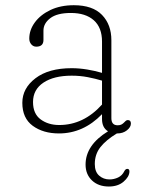

<svg xmlns="http://www.w3.org/2000/svg" viewBox="-20 -488 546 718"><path d="M63.5 -103.5Q63.5 -158 112.8 -195.5Q162 -233 248 -233Q276.5 -233 306.5 -228Q336.5 -223 361.5 -215.5V-332.5Q361.5 -385 330.8 -412.2Q300 -439.5 245 -439.5Q193.5 -439.5 168 -420Q142.5 -400.5 142.5 -373.5V-338.5Q142.5 -313.5 115.5 -313.5Q104.5 -313.5 97 -322.2Q89.5 -331 89.5 -343.5Q89.5 -376 110.5 -404.5Q131.5 -433 169 -450.8Q206.5 -468.5 256 -468.5Q326.5 -468.5 361.5 -432.2Q396.5 -396 396.5 -337.5V-46Q396.5 -19.5 420 -19.5Q428.5 -19.5 433.8 -22.2Q439 -25 442.5 -28.5Q446.5 -32.5 450 -35.8Q453.5 -39 458 -39Q469.5 -39 469.5 -26Q469.5 -12.5 454.8 -0.8Q440 11 418.5 11H417Q376.5 35.5 355.5 62.2Q334.5 89 334.5 125.5Q334.5 154.5 350.8 168.8Q367 183 389.5 183Q406 183 421.5 175.8Q437 168.5 445 152Q449.5 143.5 456 143.5Q464.5 143.5 464 154.5Q463 173.5 442 191.5Q421 209.5 387 209.5Q348 209.5 324 186.8Q300 164 300 127.5Q300 54.5 384 3Q361.5 -10.5 361.5 -43V-61Q291.5 11 200.5 11Q141.5 11 102.5 -17.5Q63.5 -46 63.5 -103.5ZM103.5 -106.5Q103.5 -62.5 132 -41.5Q160.5 -20.5 201.5 -20.5Q292.5 -20.5 361.5 -97V-186.5Q336.5 -194 308 -199.5Q279.5 -205 248 -205Q181.5 -205 142.5 -179Q103.5 -153 103.5 -106.5Z"/></svg>

Font: Fraunces 9pt SuperSoft Thin
Style: Regular
Weight: 100
Version: Version 1.000;[b76b70a41]